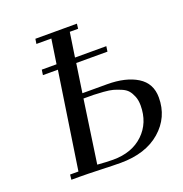

<svg xmlns="http://www.w3.org/2000/svg" viewBox="-128 -814 885 931"><g transform="rotate(-20 315.0 -348.5)"><path d="M85 0 87.9 -25.9H130.9L206.1 -523.9H128.9L132.8 -550.8H209L228 -676.8H150.9L154.8 -702.1H369.1L366.2 -676.8H323.2L304.2 -550.8H465.8L461.9 -523.9H300.8L278.8 -376H405.8Q502.4 -376 561.3 -339.6Q620.1 -303.2 620.1 -230Q620.1 -127.9 543.7 -61.5Q467.3 4.9 337.9 4.9Q307.1 4.9 235.4 2.4Q163.6 0 127.9 0ZM228 -25.9Q276.9 -22 309.1 -22Q406.2 -22 465.1 -78.1Q523.9 -134.3 523.9 -224.1Q523.9 -250.5 515.9 -270.8Q507.8 -291 496.6 -304.2Q485.4 -317.4 463.6 -326.4Q441.9 -335.4 425 -340.1Q408.2 -344.7 377 -347.2Q345.7 -349.6 327.9 -349.9Q310.1 -350.1 274.9 -350.1Z"/></g></svg>

Font: Dehuti Alt
Style: Bold-Italic
Weight: 700
Version: Version 1.2